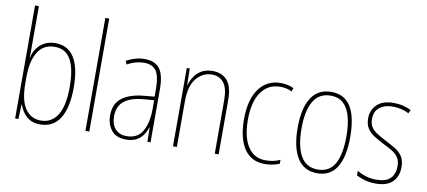

<svg xmlns="http://www.w3.org/2000/svg" viewBox="-70 -1104 2830 1272"><g transform="rotate(10 1345.5 -468.0)"><path d="M102 -587Q102 -568 102 -546Q102 -524 101 -507H103Q114 -562 154 -596.5Q194 -631 254 -631Q338 -631 380.5 -562.5Q423 -494 423 -361Q423 -229 379 -156Q335 -83 245 -83Q189 -83 154.5 -113.5Q120 -144 104 -192H102L98 -93H76V-853H102ZM254 -606Q176 -606 139 -544Q102 -482 102 -378V-336Q102 -219 140.5 -164Q179 -109 245 -109Q318 -109 357 -171.5Q396 -234 396 -361Q396 -482 361.5 -544Q327 -606 254 -606Z M575 -93H549V-853H575Z M854 -630Q923 -630 955 -588.5Q987 -547 987 -449V-93H966L964 -189H962Q954 -162 937.5 -138Q921 -114 893.5 -98.5Q866 -83 823 -83Q755 -83 723.5 -124Q692 -165 692 -222Q692 -301 743.5 -340.5Q795 -380 888 -389L961 -396V-444Q961 -534 935.5 -569.5Q910 -605 854 -605Q830 -605 801.5 -598Q773 -591 741 -573L731 -596Q759 -612 791 -621Q823 -630 854 -630ZM888 -366Q805 -358 762 -323.5Q719 -289 719 -222Q719 -167 746.5 -136.5Q774 -106 823 -106Q897 -106 929.5 -163.5Q962 -221 962 -313V-372Z M1311 -630Q1375 -630 1410 -589Q1445 -548 1445 -459V-93H1419V-452Q1419 -534 1390 -570Q1361 -606 1311 -606Q1249 -606 1206.5 -555Q1164 -504 1164 -401V-93H1138V-620H1158L1160 -509H1162Q1170 -538 1188 -566Q1206 -594 1236 -612Q1266 -630 1311 -630Z M1758 -83Q1693 -83 1651.5 -116.5Q1610 -150 1590 -210Q1570 -270 1570 -351Q1570 -483 1623 -556.5Q1676 -630 1769 -630Q1818 -630 1857 -611L1848 -587Q1830 -597 1810 -601Q1790 -605 1770 -605Q1689 -605 1642.5 -539.5Q1596 -474 1596 -351Q1596 -281 1613 -226Q1630 -171 1666 -139.5Q1702 -108 1760 -108Q1809 -108 1855 -128V-102Q1836 -94 1810.5 -88.5Q1785 -83 1758 -83Z M2284 -357Q2284 -224 2240.5 -153.5Q2197 -83 2109 -83Q2020 -83 1975 -154Q1930 -225 1930 -358Q1930 -490 1975 -560Q2020 -630 2109 -630Q2172 -630 2211 -596Q2250 -562 2267 -500.5Q2284 -439 2284 -357ZM1956 -358Q1956 -239 1993 -173.5Q2030 -108 2108 -108Q2186 -108 2222 -171.5Q2258 -235 2258 -358Q2258 -432 2243.5 -487.5Q2229 -543 2196.5 -574Q2164 -605 2109 -605Q2031 -605 1993.5 -540.5Q1956 -476 1956 -358Z M2653 -219Q2653 -157 2615.5 -120Q2578 -83 2502 -83Q2460 -83 2426.5 -93Q2393 -103 2372 -115V-146Q2399 -129 2432.5 -119Q2466 -109 2502 -109Q2566 -109 2596 -138.5Q2626 -168 2626 -221Q2626 -257 2611.5 -279Q2597 -301 2571.5 -317Q2546 -333 2512 -349Q2475 -368 2444.5 -387Q2414 -406 2396.5 -432.5Q2379 -459 2379 -501Q2379 -556 2417 -593Q2455 -630 2529 -630Q2563 -630 2593.5 -622.5Q2624 -615 2647 -602L2635 -579Q2615 -591 2586 -598Q2557 -605 2528 -605Q2472 -605 2438.5 -578.5Q2405 -552 2405 -500Q2405 -467 2419 -446Q2433 -425 2458.5 -409Q2484 -393 2518 -375Q2555 -356 2585.5 -338Q2616 -320 2634.5 -292.5Q2653 -265 2653 -219Z"/></g></svg>

Font: Noto Sans Kannada UI Condensed Thin
Style: Regular
Weight: 100
Width: 3
Designer: Jelle Bosma - Monotype Design Team
Foundry: Monotype Imaging Inc.
Version: Version 2.005; ttfautohint (v1.8.4.7-5d5b)